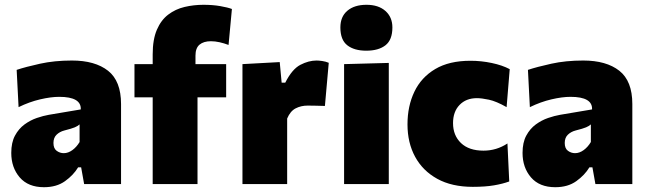

<svg xmlns="http://www.w3.org/2000/svg" viewBox="-20 -768 2699 801"><path d="M163.5 13Q97.5 13 62.2 -28Q27 -69 27 -130Q27 -173.5 42.5 -202.2Q58 -231 82.2 -248.8Q106.5 -266.5 133.5 -275.8Q160.5 -285 183.5 -289L317 -311.5Q319.5 -364 227 -364Q192.5 -364 147.5 -353.5Q102.5 -343 57.5 -321L49.5 -476.5Q87 -489 147 -502.2Q207 -515.5 280 -515.5Q376.5 -515.5 430.8 -472.8Q485 -430 485 -334V0H331L318.5 -70H306Q286.5 -37.5 251.2 -12.2Q216 13 163.5 13ZM246 -129Q264.5 -129 282 -141.8Q299.5 -154.5 312 -175.5V-249Q304.5 -242 292 -236.8Q279.5 -231.5 248 -223.5Q229 -218.5 216 -206Q203 -193.5 203 -171.5Q203 -148.5 216.5 -138.8Q230 -129 246 -129Z M617 0V-362H541V-500.5H617V-541Q617 -603.5 634.5 -644Q652 -684.5 682 -707.2Q712 -730 750 -739Q788 -748 829 -748Q867.5 -748 899 -742.5Q930.5 -737 947.5 -730.5L933.5 -580.5Q915 -587.5 896 -591.8Q877 -596 860 -596Q829.5 -596 812.5 -581.8Q795.5 -567.5 795.5 -536V-500.5H923.5V-362H804V0Z M991.5 0V-500.5L1147 -509L1155 -423H1170Q1198.5 -479.5 1233 -497.5Q1267.5 -515.5 1300.5 -515.5Q1310 -515.5 1324.2 -513.5Q1338.5 -511.5 1351.5 -506L1335.5 -326Q1314.5 -326.5 1298 -327Q1281 -327.5 1263.5 -327.5Q1236 -327.5 1213.5 -316Q1191 -304.5 1178 -273.5V0Z M1415.5 0V-500.5L1602 -505.5V0ZM1508 -556.5Q1458 -556.5 1429 -579Q1400 -601.5 1400 -653.5Q1400 -698.5 1429.2 -723.2Q1458.5 -748 1509 -748Q1559 -748 1588 -722.2Q1617 -696.5 1617 -653.5Q1617 -601.5 1588 -579Q1559 -556.5 1508 -556.5Z M1952.5 11.5Q1865 11.5 1804.2 -22Q1743.5 -55.5 1711.8 -114Q1680 -172.5 1680 -249Q1680 -325.5 1708.8 -385.5Q1737.5 -445.5 1795.8 -480Q1854 -514.5 1942.5 -514.5Q1987.5 -514.5 2031.5 -505.2Q2075.5 -496 2106.5 -479.5L2093.5 -321Q2050.5 -345.5 2020 -352Q1989.5 -358.5 1969.5 -358.5Q1924.5 -358.5 1897.2 -330.2Q1870 -302 1870 -254.5Q1870 -203 1903.2 -171.2Q1936.5 -139.5 1997 -139.5Q2051.5 -139.5 2097 -169.5L2104.5 -11Q2077.5 -1 2041 5.2Q2004.5 11.5 1952.5 11.5Z M2296.5 13Q2230.5 13 2195.2 -28Q2160 -69 2160 -130Q2160 -173.5 2175.5 -202.2Q2191 -231 2215.2 -248.8Q2239.5 -266.5 2266.5 -275.8Q2293.5 -285 2316.5 -289L2450 -311.5Q2452.5 -364 2360 -364Q2325.5 -364 2280.5 -353.5Q2235.5 -343 2190.5 -321L2182.5 -476.5Q2220 -489 2280 -502.2Q2340 -515.5 2413 -515.5Q2509.5 -515.5 2563.8 -472.8Q2618 -430 2618 -334V0H2464L2451.5 -70H2439Q2419.5 -37.5 2384.2 -12.2Q2349 13 2296.5 13ZM2379 -129Q2397.5 -129 2415 -141.8Q2432.5 -154.5 2445 -175.5V-249Q2437.5 -242 2425 -236.8Q2412.5 -231.5 2381 -223.5Q2362 -218.5 2349 -206Q2336 -193.5 2336 -171.5Q2336 -148.5 2349.5 -138.8Q2363 -129 2379 -129Z"/></svg>

Font: Heraclito ExtraBold
Style: Regular
Weight: 800
Designer: Kostas Bartsokas (font) & Cristiano Sobral (main changes)
Foundry: Kostas Bartsokas (font) & Cristiano Sobral (main changes)
Version: Version 1.00;July 8, 2020;FontCreator 13.0.0.2655 64-bit